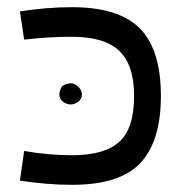

<svg xmlns="http://www.w3.org/2000/svg" viewBox="-20 -516 517 532"><path d="M35.2 -484.4Q109.4 -496.1 179.7 -496.1Q308.6 -496.1 367.2 -437.5Q425.8 -378.9 425.8 -250Q425.8 -125 369.1 -64.5Q312.5 -3.9 179.7 -3.9Q109.4 -3.9 35.2 -15.6L46.9 -97.7Q113.3 -85.9 179.7 -85.9Q269.5 -85.9 310.5 -123Q351.6 -160.2 351.6 -250Q351.6 -335.9 310.5 -375Q269.5 -414.1 179.7 -414.1Q113.3 -414.1 46.9 -406.2ZM152.3 -277.3Q164.1 -285.2 175.8 -285.2Q187.5 -285.2 197.3 -275.4Q207 -265.6 207 -253.9Q207 -242.2 197.3 -234.4Q187.5 -226.6 175.8 -226.6Q164.1 -226.6 154.3 -234.4Q144.5 -242.2 144.5 -253.9Q144.5 -265.6 152.3 -277.3Z"/></svg>

Font: 和音 by 宁静之雨，公众号njzyshare
Style: Regular
Weight: 400
Designer: Steve Matteson
Foundry: Ascender Corporation
Version: Version 6.00;June 8, 2018;FontCreator 11.0.0.2388 32-bit